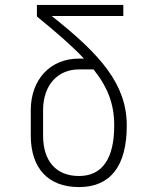

<svg xmlns="http://www.w3.org/2000/svg" viewBox="-20 -750 640 780"><path d="M301 10C429 10 495 -76 495 -240C495 -407 389 -528 190 -685H481V-730H130V-683C211 -617 274 -562 321 -512H301C184 -512 105 -427 105 -302V-200C105 -66 176 10 301 10ZM301 -35C208 -35 155 -95 155 -200V-302C155 -404 214 -468 301 -468H360C419 -394 444 -326 444 -240C444 -105 395 -35 301 -35Z"/></svg>

Font: JetBrains Mono Thin
Style: Regular
Weight: 100
Monospace: yes
Designer: Philipp Nurullin, Konstantin Bulenkov
Foundry: JetBrains
Version: Version 2.305